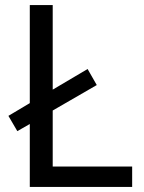

<svg xmlns="http://www.w3.org/2000/svg" viewBox="-20 -734 564 754"><path d="M97 0V-247L48 -219L13 -279L97 -329V-714H187V-382L324 -463L360 -400L187 -300V-80H499V0Z"/></svg>

Font: Noto Naskh Arabic
Style: Regular
Weight: 400
Designer: Monotype Design Team, David Williams, Mohamad Dakak and Nizar Qandah
Foundry: Monotype Imaging Inc.
Version: Version 2.013